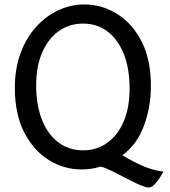

<svg xmlns="http://www.w3.org/2000/svg" viewBox="-20 -745 760 858"><path d="M654.3 -361.3Q654.3 -265.6 623 -182.4Q591.8 -99.1 527.3 -51.3Q573.2 -22.9 617.4 -3.7Q661.6 15.6 710.4 22Q705.6 30.8 695.1 47.6Q684.6 64.5 671.1 78.6Q657.7 92.8 644.5 92.8Q632.3 92.8 609.9 83.5Q587.4 74.2 560.3 60.3Q533.2 46.4 506.3 32.5Q479.5 18.6 458.5 9.3Q437.5 0 427.2 0Q388.7 12.2 344.2 12.2Q265.6 12.2 197.8 -30Q129.9 -72.3 88.1 -153.6Q46.4 -234.9 46.4 -351.6Q46.4 -439.5 72.3 -508.5Q98.1 -577.6 142.3 -626Q186.5 -674.3 241.9 -699.7Q297.4 -725.1 356.4 -725.1Q435.5 -725.1 503.4 -682.9Q571.3 -640.6 612.8 -559.6Q654.3 -478.5 654.3 -361.3ZM559.1 -349.1Q559.1 -439.5 533 -504.4Q506.8 -569.3 460.2 -604.5Q413.6 -639.6 351.6 -639.6Q290 -639.6 242.7 -606Q195.3 -572.3 168.5 -510.3Q141.6 -448.2 141.6 -363.8Q141.6 -274.9 167.7 -209.5Q193.8 -144 241 -108.6Q288.1 -73.2 351.6 -73.2Q411.6 -73.2 458.5 -106.2Q505.4 -139.2 532.2 -200.9Q559.1 -262.7 559.1 -349.1Z"/></svg>

Font: Andika LitF DSA DSG
Style: Regular
Weight: 400
Designer: Victor Gaultney, Annie Olsen, Julie Remington, Don Collingsworth, Eric Hays, Becca Hirsbrunner
Foundry: SIL International
Version: Version 6.200 ; LitF DSA DSG; ttfautohint (v1.8.3.10-c5d8)